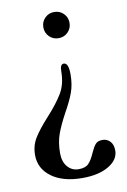

<svg xmlns="http://www.w3.org/2000/svg" viewBox="-83 -556 543 823"><g transform="rotate(-10 188.5 -145.0)"><path d="M25 84Q25 43 45 10.5Q65 -22 105 -66Q151 -116 174.5 -155.5Q198 -195 198 -250Q198 -281 214 -281Q235 -281 235 -231Q235 -187 222.5 -152.5Q210 -118 184 -72Q158 -24 145 12Q132 48 132 95Q132 132 151 154Q170 176 199 176Q229 176 243 161Q257 146 269 118Q280 93 290 81.5Q300 70 321 70Q340 70 353.5 84Q367 98 367 124Q367 164 323.5 190Q280 216 209 216Q124 216 74.5 179.5Q25 143 25 84ZM155 -449Q155 -473 171.5 -489.5Q188 -506 212 -506Q236 -506 252.5 -489.5Q269 -473 269 -449Q269 -425 252.5 -408.5Q236 -392 212 -392Q188 -392 171.5 -408.5Q155 -425 155 -449Z"/></g></svg>

Font: RL Madena Variable
Style: Regular
Weight: 400
Designer: I Kadek Wantara Putra
Foundry: Roughlines ID
Version: Version 1.000;Glyphs 3.1.2 (3151)